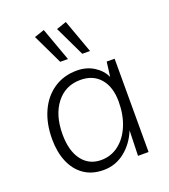

<svg xmlns="http://www.w3.org/2000/svg" viewBox="-138 -850 843 957"><g transform="rotate(-20 283.5 -371.0)"><path d="M488 -495V0H432L436 -134Q410 -70 360.5 -31Q311 8 248 8Q187 8 144.5 -21.5Q102 -51 80 -103.5Q58 -156 58 -224Q58 -307 86.5 -370Q115 -433 167.5 -468.5Q220 -504 290 -504Q341 -504 380 -479.5Q419 -455 436 -417L446 -495ZM291 -454Q211 -454 163 -392.5Q115 -331 115 -229Q115 -142 152 -92.5Q189 -43 254 -43Q306 -43 347 -74.5Q388 -106 411 -161.5Q434 -217 434 -287Q434 -365 396 -409.5Q358 -454 291 -454ZM345 -573 269 -732 322 -750 386 -573ZM228 -573 152 -732 205 -750 269 -573Z"/></g></svg>

Font: Livvic Light
Style: Regular
Weight: 300
Designer: Jacques Le Bailly, Baron von Fonthausen
Version: Version 1.001; ttfautohint (v1.8.2)